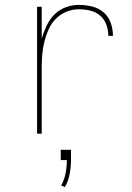

<svg xmlns="http://www.w3.org/2000/svg" viewBox="-20 -548 540 787"><path d="M132 0V-520H151V-390Q159 -417 171 -442.5Q183 -468 202.5 -488Q222 -508 249 -518Q276 -528 303 -528Q330 -528 357 -521.5Q384 -515 404.5 -497.5Q425 -480 434 -454Q443 -428 443 -401H424Q424 -424 416 -446.5Q408 -469 390.5 -484Q373 -499 350 -504.5Q327 -510 303 -510Q277 -510 252.5 -500Q228 -490 209.5 -471.5Q191 -453 180 -429Q169 -405 162.5 -379.5Q156 -354 153.5 -328Q151 -302 151 -276V0ZM246 219 231 212Q244 188 249 161.5Q254 135 254 108H229V66H271V108Q271 137 265.5 165.5Q260 194 246 219Z"/></svg>

Font: Iosevka SS04 Thin
Style: Regular
Weight: 100
Monospace: yes
Designer: Belleve Invis
Foundry: Belleve Invis
Version: Version 19.0.0; ttfautohint (v1.8.4)